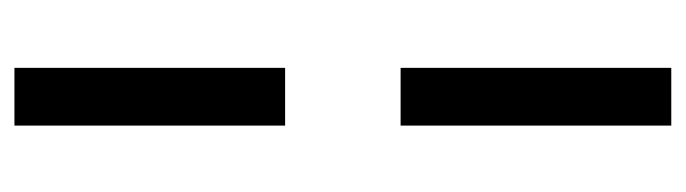

<svg xmlns="http://www.w3.org/2000/svg" viewBox="-362 -401 950 266"><g transform="rotate(90 113.0 -268.0)"><path d="M74 -348V-723H154V-348ZM74 187V-188H154V187Z"/></g></svg>

Font: Archivo SemiCondensed Medium
Style: Italic
Weight: 500
Width: 4
Italic angle: -10°
Designer: Hector Gatti
Foundry: Omnibus-Type
Version: Version 2.001